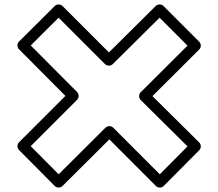

<svg xmlns="http://www.w3.org/2000/svg" viewBox="-20 -1058 990 871"><path d="M830.6 -393.9 704.9 -267.4 493.7 -478.7C483.6 -488.7 467.2 -487.5 458.4 -478.7L246.1 -267.4L119.3 -394.9L329.7 -605.3C339.7 -615.4 338.5 -631.8 329.7 -640.6L119.4 -851.9L245.9 -977.7L456.3 -767.3C466.4 -757.3 482.8 -758.6 491.6 -767.2L703.9 -977.7L830.6 -851L618.4 -639.7C608.8 -630.2 608.5 -614 618.4 -604.2ZM883.7 -376.4C893.4 -386.1 893.3 -402.2 883.6 -411.8L671.5 -622L883.6 -833.3C893.4 -843 893.3 -859.1 883.7 -868.7L721.7 -1030.7C713 -1039.4 696.5 -1040.8 686.4 -1030.8L474.1 -820.3L263.7 -1030.7C254.9 -1039.4 238.5 -1040.8 228.4 -1030.7L66.4 -869.7C56.7 -860.1 56.7 -844 66.3 -834.4L276.7 -623L66.3 -412.7C57.6 -403.9 56.2 -387.5 66.3 -377.4L228.3 -214.4C237.9 -204.7 254 -204.7 263.6 -214.3L476 -425.7L687.3 -214.3C697.1 -204.6 713.2 -204.7 722.7 -214.4Z"/></svg>

Font: Poland Can Into
Style: BigWritingsOLn
Weight: 700
Foundry: Cannot Into Space Fonts
Version: Version 0.92